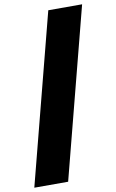

<svg xmlns="http://www.w3.org/2000/svg" viewBox="-101 -861 626 1034"><g transform="rotate(-10 212.5 -344.0)"><path d="M0 120 240 -808H425L185 120Z"/></g></svg>

Font: Encode Sans XBd
Style: Regular
Weight: 800
Designer: Multiple Designers
Foundry: Impallari Type
Version: Version 3.002; ttfautohint (v1.8.3) -l 8 -r 50 -G 200 -x 14 